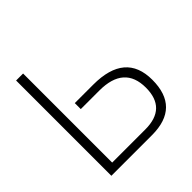

<svg xmlns="http://www.w3.org/2000/svg" viewBox="-183 -846 995 995"><g transform="rotate(-45 314.5 -349.0)"><path d="M129.4 -698.2V-45.4H372.6Q527.8 -45.4 527.8 -196.3Q527.8 -356.4 346.2 -356.4H210.4V-400.4H345.7Q580.1 -400.4 580.1 -201.7Q580.1 0 376 0H78.1V-698.2Z"/></g></svg>

Font: Voltera Light
Style: Light
Weight: 300
Designer: Bernd Montag
Version: Version 1.301